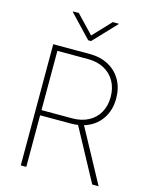

<svg xmlns="http://www.w3.org/2000/svg" viewBox="-133 -998 847 1082"><g transform="rotate(15 290.5 -457.0)"><path d="M95.7 -707H308.6Q371.1 -707 418.5 -681.4Q465.8 -655.8 491.7 -609.6Q517.6 -563.5 517.6 -502.9Q517.6 -431.6 481.2 -380.9Q444.8 -330.1 381.3 -311L549.8 0H512.7L348.6 -303.7Q329.1 -300.8 308.6 -300.8H127.9V0H95.7ZM307.6 -331.1Q360.8 -331.1 401.1 -352.3Q441.4 -373.5 463.4 -412.6Q485.4 -451.7 485.4 -502.9Q485.4 -554.7 463.4 -594Q441.4 -633.3 401.1 -655Q360.8 -676.8 307.6 -676.8H127.9V-331.1ZM289.1 -809.6 387.7 -914.1H421.9V-911.1L296.9 -779.3H280.3L155.3 -911.1V-914.1H189.5Z"/></g></svg>

Font: Pretendard Thin
Style: Regular
Weight: 100
Designer: Base glyphs from Inter by Rasmus Andersson; Hangeul glyphs from Noto Sans CJK(Source Han Sans) by Jang Soo-young and Kan
Foundry: Kil Hyung-jin
Version: Version 1.309